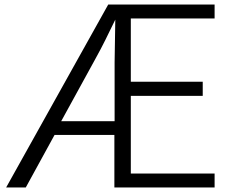

<svg xmlns="http://www.w3.org/2000/svg" viewBox="-20 -791 1007 841"><path d="M920 30V-31H553V-371H868V-433H553V-710H920V-771H454L7 30H93L219 -200H481V30ZM482 -260H248L395 -528C435 -600 449 -632 485 -705L482 -517Z"/></svg>

Font: LINE Seed JP_OTF Regular
Style: Regular
Weight: 400
Designer: LY Corporation & Fontrix & Fontworks
Version: Version 1.002